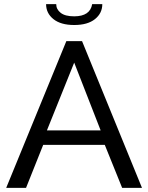

<svg xmlns="http://www.w3.org/2000/svg" viewBox="-20 -909 717 929"><path d="M203 -889H252Q252 -864 273.5 -847Q295 -830 339 -830Q416 -830 426 -889H475Q475 -845 439.5 -816.5Q404 -788 339 -788Q274 -788 238.5 -816.5Q203 -845 203 -889ZM301 -710H377L667 0H571L487 -208H189L106 0H10ZM467 -278 339 -606 207 -278Z"/></svg>

Font: Raleway-v4020 Medium
Style: Regular
Weight: 500
Designer: Matt McInerney, Pablo Impallari, Rodrigo Fuenzalida
Foundry: Matt McInerney, Pablo Impallari, Rodrigo Fuenzalida
Version: Version 4.020;PS 004.020;hotconv 1.0.88;makeotf.lib2.5.64775